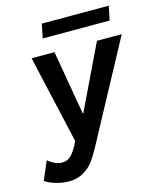

<svg xmlns="http://www.w3.org/2000/svg" viewBox="-177 -793 912 1100"><g transform="rotate(-15 279.5 -243.0)"><path d="M-44.9 173.3 2 63.5Q15.6 76.7 38.6 88.1Q61.5 99.6 84.5 99.6Q117.2 99.6 137.9 77.9Q158.7 56.2 175.3 24.9L188 -0.5L69.3 -522.9H205.1L270.5 -143.1H274.4L457 -522.9H604L285.2 68.8Q262.2 110.8 241.2 139.6Q220.2 168.5 183.1 191.2Q146 213.9 93.3 213.9Q64.9 213.9 36.6 207.3Q8.3 200.7 -13.7 191.2Q-35.6 181.6 -44.9 173.3ZM177.2 -699.7H574.2L557.1 -616.2H160.2Z"/></g></svg>

Font: Reddit Sans Fudge
Style: Bold
Weight: 700
Italic angle: -11.25°
Designer: Stephen Hutchings
Version: Version 1.013